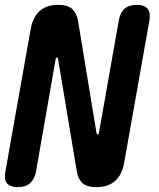

<svg xmlns="http://www.w3.org/2000/svg" viewBox="-34 -760 654 790"><path d="M92 -639Q101 -690 129.5 -715Q158 -740 205 -740Q244 -740 262.5 -723.5Q281 -707 287 -675L363 -213Q364 -210 365 -208.5Q366 -207 368 -207Q370 -207 371.5 -208.5Q373 -210 373 -213L455 -677Q461 -709 479 -724.5Q497 -740 529 -740Q560 -740 573 -724.5Q586 -709 581 -677L477 -91Q468 -40 439 -15Q410 10 363 10Q324 10 305.5 -6.5Q287 -23 282 -55L205 -517Q205 -520 203.5 -521.5Q202 -523 200 -523Q198 -523 197 -521.5Q196 -520 195 -517L114 -53Q107 -21 89 -5.5Q71 10 39 10Q8 10 -5 -5.5Q-18 -21 -12 -53Z"/></svg>

Font: Maple Mono
Style: Bold Italic
Weight: 700
Italic angle: -10°
Monospace: yes
Designer: subframe7536
Version: Version 7.000